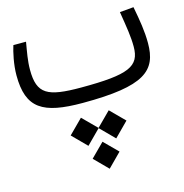

<svg xmlns="http://www.w3.org/2000/svg" viewBox="-97 -424 780 815"><g transform="rotate(-15 293.0 -17.0)"><path d="M248.5 2C521.5 2 581.1 -50.8 581.1 -172.4C581.1 -223.6 572.8 -273.4 561 -335L500 -329.6C511.2 -260.3 518.6 -216.8 518.6 -173.3C518.6 -86.4 468.3 -63 258.3 -63C110.4 -63 67.9 -84.5 67.9 -191.9C67.9 -231.9 75.2 -267.6 82.5 -311.5H26.9C18.1 -284.2 6.3 -231.4 6.3 -184.1C6.3 -38.1 72.3 2 248.5 2ZM346.2 60.5 285.2 121.6 224.1 60.5 162.6 122.1 224.1 184.1 285.2 122.6 346.2 184.1 407.7 122.1ZM286.1 182.6 227.1 241.7 286.1 301.3 345.2 241.7Z"/></g></svg>

Font: Cascadia Mono NF Light
Style: Regular
Weight: 300
Monospace: yes
Designer: Aaron Bell
Foundry: Saja Typeworks
Version: Version 2404.023